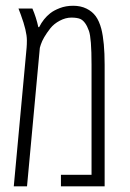

<svg xmlns="http://www.w3.org/2000/svg" viewBox="-20 -660 459 680"><path d="M338.9 -557.6Q350.6 -511.2 350.6 -431.2V0H195.8V-41H304.2V-431.2Q304.2 -524.9 294.9 -550.8Q283.2 -584 264.6 -592.8Q252.9 -597.7 232.7 -597.7Q212.4 -597.7 191.7 -586.7Q170.9 -575.7 158.2 -559.6Q132.3 -526.4 124.5 -502L121.1 -490.7L75.7 0H28.8L74.2 -490.7Q75.2 -502 75.2 -517.1Q75.2 -549.8 53.7 -607.9L45.4 -629.9H94.7Q108.4 -598.1 115.7 -564H118.7Q133.8 -594.2 158.2 -613.3Q170.4 -623 191.7 -631.3Q212.9 -639.6 239.3 -639.6Q265.6 -639.6 286.1 -629.6Q306.6 -619.6 319.1 -602.5Q331.5 -585.4 338.9 -557.6Z"/></svg>

Font: Open Sans Hebrew Condensed Light
Style: Regular
Weight: 300
Width: 3
Foundry: Ascender Corporation, Yanek Iontef
Version: Version 2.001;PS 002.001;hotconv 1.0.70;makeotf.lib2.5.58329